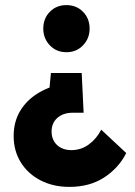

<svg xmlns="http://www.w3.org/2000/svg" viewBox="-20 -516 528 752"><path d="M252 216Q188.5 216 139 190.5Q89.5 165 61.5 120Q33.5 75 33.5 17Q33.5 -38 57.8 -79.5Q82 -121 124.5 -148.2Q167 -175.5 221 -186.5L170.5 -137L179.5 -230H300L307.5 -74.5H265Q228 -74.5 205 -54.5Q182 -34.5 182 -0.5Q182 21.5 192 38Q202 54.5 219.5 63.2Q237 72 259.5 72Q297 72 327.2 50.2Q357.5 28.5 376.5 -8L474.5 83.5Q444.5 142.5 387.8 179.2Q331 216 252 216ZM240 -311.5Q201 -311.5 175.2 -338.5Q149.5 -365.5 149.5 -404Q149.5 -443.5 175.2 -469.8Q201 -496 240 -496Q279.5 -496 305.2 -469.8Q331 -443.5 331 -404Q331 -365.5 305.2 -338.5Q279.5 -311.5 240 -311.5Z"/></svg>

Font: Outfit Thin
Style: Regular
Weight: 100
Designer: Rodrigo Fuenzalida
Foundry: fragTYPE
Version: Version 1.100;gftools[0.9.27]